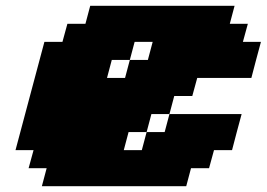

<svg xmlns="http://www.w3.org/2000/svg" viewBox="-20 -645 924 665"><path d="M125 0H625L641.6 -62.5H704.1L721.2 -125H783.7Q789.1 -145.5 800 -187.3Q811 -229 816.9 -250H566.9L550.3 -187.5H487.8L471.2 -125H408.7L425.3 -187.5H487.8L504.4 -250H566.9L583.5 -312.5H646L663.1 -375H850.6Q856 -395.5 866.9 -437.3Q877.9 -479 883.8 -500H821.3L838.4 -562.5H775.9L792.5 -625H292.5L275.9 -562.5H213.4L196.3 -500H133.8Q117.2 -437.5 83.7 -312.5Q50.3 -187.5 33.7 -125H96.2L79.1 -62.5H141.6ZM413.1 -375H350.6L367.2 -437.5H429.7ZM492.2 -437.5H429.7L446.3 -500H508.8Z"/></svg>

Font: Faithful 32x
Style: BoldOblique
Weight: 400
Foundry: Faithful Resource Pack
Version: Version 1.0; January 27, 2023